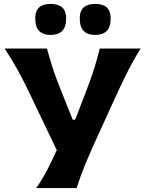

<svg xmlns="http://www.w3.org/2000/svg" viewBox="-20 -961 743 981"><path d="M165 0Q197 -46 221.8 -93.8Q246.5 -141.5 270 -194L119.5 -508.5Q94.5 -559.5 68.8 -606.2Q43 -653 4 -713H220Q234 -661.5 246 -624Q258 -586.5 270.8 -552.5Q283.5 -518.5 300 -478L351.5 -349.5H364L413 -476Q429 -518 441.5 -552.5Q454 -587 465.5 -624.8Q477 -662.5 489.5 -713H698.5Q657.5 -647.5 623.5 -578Q589.5 -508.5 563 -450L460.5 -225Q437 -173 412.5 -113.2Q388 -53.5 371.5 0ZM466 -782.5Q428 -782.5 407.8 -802.5Q387.5 -822.5 387.5 -868.5Q387.5 -941 467 -941Q545.5 -941 545.5 -867Q545.5 -822.5 525 -802.5Q504.5 -782.5 466 -782.5ZM238.5 -782.5Q200.5 -782.5 180.2 -802.5Q160 -822.5 160 -868.5Q160 -941 239.5 -941Q318 -941 318 -867Q318 -822.5 297.5 -802.5Q277 -782.5 238.5 -782.5Z"/></svg>

Font: Commissioner Flair
Style: Bold
Weight: 700
Designer: Kostas Bartsokas
Foundry: Kostas Bartsokas
Version: Version 1.000; ttfautohint (v1.8.3)